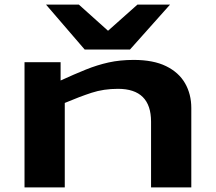

<svg xmlns="http://www.w3.org/2000/svg" viewBox="-20 -810 932 830"><path d="M86 0V-541H242V-462Q301 -489 350.5 -509Q400 -529 449.5 -540Q499 -551 558 -551Q643 -551 698 -524Q753 -497 780 -450Q807 -403 807 -343V0H633V-284Q633 -426 490 -426Q428 -426 376 -409Q324 -392 260 -365V0ZM715 -790 542 -596H346L179 -790H321L447 -677L574 -790Z"/></svg>

Font: Georama ExtraExtended SemiBold
Style: Regular
Weight: 600
Width: 8
Designer: Jean-Baptiste Levee
Foundry: Production Type
Version: Version 1.000